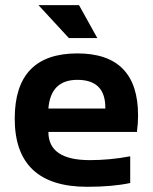

<svg xmlns="http://www.w3.org/2000/svg" viewBox="-20 -718 587 738"><path d="M277.3 -512.7Q510.7 -512.7 510.7 -274.4Q510.7 -242.7 506.3 -210.9H166Q166 -102.5 325.2 -102.5Q402.8 -102.5 480.5 -117.2V-14.6Q412.6 0 315.4 0Q36.6 0 36.6 -262.2Q36.6 -512.7 277.3 -512.7ZM166 -300.8H384.8V-304.7Q384.8 -411.1 277.3 -411.1Q174.8 -411.1 166 -300.8ZM354 -571.8H244.6L127.9 -698.2H283.7Z"/></svg>

Font: Voltera
Style: Bold
Weight: 700
Designer: Bernd Montag
Version: Version 1.301